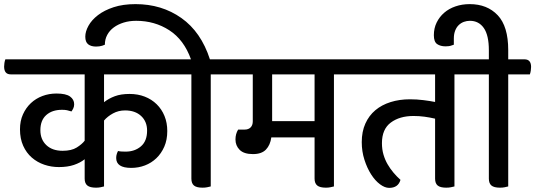

<svg xmlns="http://www.w3.org/2000/svg" viewBox="-51 -900 2598 932"><path d="M454 -539V-404Q477 -422 506.5 -433Q536 -444 578 -444Q618 -444 651.5 -431Q685 -418 709.5 -394Q734 -370 747.5 -337Q761 -304 761 -264Q761 -221 746.5 -188Q732 -155 708 -132Q684 -109 652.5 -97Q621 -85 586 -85Q513 -85 513 -133Q513 -144 516 -153Q519 -162 522 -167Q529 -165 540 -164.5Q551 -164 559 -164Q603 -164 633 -189.5Q663 -215 663 -266Q663 -310 634 -337Q605 -364 556 -364Q524 -364 497.5 -349.5Q471 -335 454 -315V5Q447 7 437 9Q427 11 415 11Q386 11 373 0.5Q360 -10 360 -33V-127Q339 -110 308 -99.5Q277 -89 235 -89Q198 -89 164 -100.5Q130 -112 103.5 -135Q77 -158 61.5 -192.5Q46 -227 46 -272Q46 -313 60.5 -345Q75 -377 99 -399.5Q123 -422 155 -434Q187 -446 223 -446Q269 -446 289 -431.5Q309 -417 309 -394Q309 -383 305 -374.5Q301 -366 296 -359Q284 -363 274 -365Q264 -367 250 -367Q202 -367 173.5 -341.5Q145 -316 145 -268Q145 -223 174 -195.5Q203 -168 253 -168Q296 -168 321.5 -184Q347 -200 360 -217V-539H1Q-31 -539 -31 -577Q-31 -585 -29.5 -594.5Q-28 -604 -25 -612H791Q823 -612 823 -575Q823 -567 821.5 -557Q820 -547 817 -539Z M972 -539V5Q964 7 954.5 9Q945 11 932 11Q903 11 890.5 0.5Q878 -10 878 -33V-539H794Q762 -539 762 -577Q762 -585 763.5 -594.5Q765 -604 768 -612H876Q842 -707 771 -753Q700 -799 610 -799Q577 -799 549.5 -790.5Q522 -782 501.5 -767Q481 -752 469.5 -730.5Q458 -709 458 -683Q452 -680 445 -678Q439 -676 431 -675Q423 -674 415 -674Q391 -674 377 -685Q363 -696 363 -722Q363 -747 378.5 -775Q394 -803 424.5 -826.5Q455 -850 500.5 -865Q546 -880 607 -880Q734 -880 829.5 -812.5Q925 -745 968 -612H1051Q1083 -612 1083 -575Q1083 -567 1081.5 -557Q1080 -547 1077 -539Z M1570 -539V5Q1562 7 1552.5 9Q1543 11 1531 11Q1502 11 1489 0.5Q1476 -10 1476 -33V-233H1266Q1261 -196 1240 -174Q1219 -152 1177 -152Q1133 -152 1112.5 -172.5Q1092 -193 1092 -223Q1092 -250 1105 -271H1137Q1155 -271 1165.5 -281.5Q1176 -292 1176 -311V-539H1055Q1023 -539 1023 -577Q1023 -585 1024.5 -594.5Q1026 -604 1029 -612H1649Q1681 -612 1681 -575Q1681 -567 1679.5 -557Q1678 -547 1675 -539ZM1270 -312H1476V-539H1270Z M2155 -539V5Q2147 7 2137.5 9Q2128 11 2115 11Q2086 11 2073.5 0.5Q2061 -10 2061 -33V-324Q2035 -330 2009.5 -333.5Q1984 -337 1956 -337Q1889 -337 1846 -305Q1803 -273 1803 -205Q1803 -175 1810.5 -149.5Q1818 -124 1830.5 -102.5Q1843 -81 1859 -62Q1875 -43 1893 -27Q1882 12 1838 12Q1817 12 1793.5 -5.5Q1770 -23 1750.5 -53.5Q1731 -84 1718 -124.5Q1705 -165 1705 -210Q1705 -261 1722.5 -300Q1740 -339 1771 -365Q1802 -391 1845 -404.5Q1888 -418 1939 -418Q1972 -418 2004 -414Q2036 -410 2061 -405V-539H1653Q1621 -539 1621 -577Q1621 -585 1622.5 -594.5Q1624 -604 1627 -612H2234Q2266 -612 2266 -575Q2266 -567 2264.5 -557Q2263 -547 2260 -539Z M2416 -539V5Q2408 7 2398.5 9Q2389 11 2376 11Q2347 11 2334.5 0.5Q2322 -10 2322 -33V-539H2238Q2206 -539 2206 -577Q2206 -585 2207.5 -594.5Q2209 -604 2212 -612H2322V-656Q2322 -729 2297.5 -764Q2273 -799 2230 -799Q2215 -799 2201 -794Q2187 -789 2176 -778.5Q2165 -768 2158.5 -751.5Q2152 -735 2152 -713V-683Q2146 -681 2140 -679Q2135 -677 2127.5 -676Q2120 -675 2112 -675Q2087 -675 2071 -686Q2055 -697 2055 -729Q2055 -763 2068.5 -790.5Q2082 -818 2105 -838Q2128 -858 2160 -869Q2192 -880 2229 -880Q2314 -880 2365 -826Q2416 -772 2416 -657V-612H2495Q2527 -612 2527 -575Q2527 -567 2525.5 -557Q2524 -547 2521 -539Z"/></svg>

Font: Baloo 2 Medium
Style: Regular
Weight: 500
Designer: Sarang Kulkarni and Ek Type
Foundry: Ek Type
Version: Version 1.640;hotconv 1.0.111;makeotfexe 2.5.65597; ttfautoh